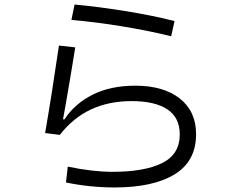

<svg xmlns="http://www.w3.org/2000/svg" viewBox="-20 -808 1040 847"><path d="M735 -648Q639 -672 520.5 -691.5Q402 -711 295 -720L309 -788Q417 -778 537 -758.5Q657 -739 750 -715ZM279 -73Q388 -50 476 -50Q617 -50 695 -88.5Q773 -127 773 -215Q773 -289 718.5 -325.5Q664 -362 560 -362Q359 -362 244 -213L179 -221Q209 -394 240 -607L312 -599L291 -471Q263 -306 258 -282L264 -281Q310 -351 389 -390.5Q468 -430 577 -430Q701 -430 773 -373.5Q845 -317 845 -216Q845 -97 750.5 -39Q656 19 485 19Q378 19 271 -3Z"/></svg>

Font: IBM Plex Sans SC
Style: Regular
Weight: 400
Designer: Mike Abbink; Paul van der Laan; Pieter van Rosmalen; Eunyou Noh; Wujin Sim; Chorong Kim; Dohee Lee; Yejin We; Jinhee Kim
Foundry: Sandoll Inc.
Version: Version 1.000